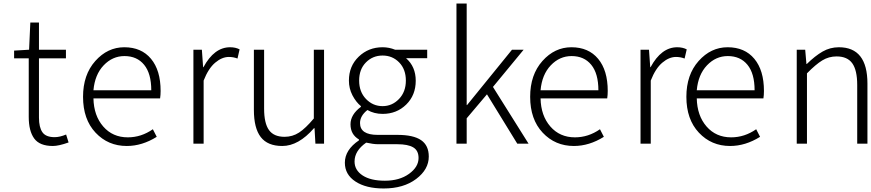

<svg xmlns="http://www.w3.org/2000/svg" viewBox="-20 -815 4940 1089"><path d="M280 13Q205 13 174 -29.5Q143 -72 143 -152V-484H60V-528L145 -533L152 -687H201V-533H354V-484H201V-148Q201 -93 220.5 -65Q240 -37 290 -37Q319 -37 355 -52L369 -7Q313 13 280 13Z M699 13Q593 13 522 -62.5Q451 -138 451 -266Q451 -391 520.5 -469Q590 -547 685 -547Q782 -547 836.5 -481.5Q891 -416 891 -299Q891 -276 888 -257H510Q512 -159 565.5 -97.5Q619 -36 705 -36Q781 -36 847 -82L869 -39Q786 13 699 13ZM510 -303H838Q838 -398 797.5 -447.5Q757 -497 686 -497Q618 -497 568 -444.5Q518 -392 510 -303Z M1077 0V-533H1125L1132 -434H1134Q1195 -547 1285 -547Q1316 -547 1339 -535L1327 -483Q1304 -492 1278 -492Q1239 -492 1200.5 -459.5Q1162 -427 1135 -358V0Z M1581 13Q1498 13 1459 -37.5Q1420 -88 1420 -192V-533H1478V-199Q1478 -116 1505.5 -77.5Q1533 -39 1594 -39Q1639 -39 1676 -63Q1713 -87 1760 -143V-533H1818V0H1769L1764 -88H1761Q1673 13 1581 13Z M2156 254Q2056 254 1996 214.5Q1936 175 1936 108Q1936 35 2016 -19V-24Q1968 -52 1968 -110Q1968 -165 2027 -209V-213Q1999 -236 1979 -274.5Q1959 -313 1959 -358Q1959 -440 2014.5 -493.5Q2070 -547 2150 -547Q2187 -547 2221 -533H2403V-485H2283Q2338 -437 2338 -357Q2338 -275 2284 -222Q2230 -169 2150 -169Q2102 -169 2064 -191Q2022 -158 2022 -117Q2022 -50 2122 -50H2234Q2325 -50 2368.5 -20Q2412 10 2412 73Q2412 146 2340.5 200Q2269 254 2156 254ZM2150 -213Q2204 -213 2243 -253.5Q2282 -294 2282 -358Q2282 -422 2244 -461Q2206 -500 2150 -500Q2094 -500 2055.5 -461Q2017 -422 2017 -358Q2017 -294 2056 -253.5Q2095 -213 2150 -213ZM2163 210Q2246 210 2300 171Q2354 132 2354 81Q2354 39 2324 21Q2294 3 2233 3H2124Q2098 3 2057 -6Q1991 40 1991 101Q1991 150 2036.5 180Q2082 210 2163 210Z M2569 0V-795H2627V-219H2629L2884 -533H2950L2776 -322L2978 0H2914L2742 -280L2627 -144V0Z M3235 13Q3129 13 3058 -62.5Q2987 -138 2987 -266Q2987 -391 3056.5 -469Q3126 -547 3221 -547Q3318 -547 3372.5 -481.5Q3427 -416 3427 -299Q3427 -276 3424 -257H3046Q3048 -159 3101.5 -97.5Q3155 -36 3241 -36Q3317 -36 3383 -82L3405 -39Q3322 13 3235 13ZM3046 -303H3374Q3374 -398 3333.5 -447.5Q3293 -497 3222 -497Q3154 -497 3104 -444.5Q3054 -392 3046 -303Z M3613 0V-533H3661L3668 -434H3670Q3731 -547 3821 -547Q3852 -547 3875 -535L3863 -483Q3840 -492 3814 -492Q3775 -492 3736.5 -459.5Q3698 -427 3671 -358V0Z M4121 13Q4015 13 3944 -62.5Q3873 -138 3873 -266Q3873 -391 3942.5 -469Q4012 -547 4107 -547Q4204 -547 4258.5 -481.5Q4313 -416 4313 -299Q4313 -276 4310 -257H3932Q3934 -159 3987.5 -97.5Q4041 -36 4127 -36Q4203 -36 4269 -82L4291 -39Q4208 13 4121 13ZM3932 -303H4260Q4260 -398 4219.5 -447.5Q4179 -497 4108 -497Q4040 -497 3990 -444.5Q3940 -392 3932 -303Z M4499 0V-533H4547L4554 -452H4556Q4603 -498 4645.5 -522.5Q4688 -547 4738 -547Q4900 -547 4900 -341V0H4842V-333Q4842 -417 4814 -456Q4786 -495 4725 -495Q4681 -495 4644 -472.5Q4607 -450 4557 -399V0Z"/></svg>

Font: NotoSansHansLight
Style: Regular
Weight: 300
Designer: Ryoko NISHIZUKA  (kana & ideographs); Paul D. Hunt (Latin, Greek & Cyrillic); Wenlong ZHANG  (bopomofo); Sandoll Communi
Foundry: Adobe Systems Incorporated
Version: Version 1.00;December 8, 2021;FontCreator 13.0.0.2675 64-bit